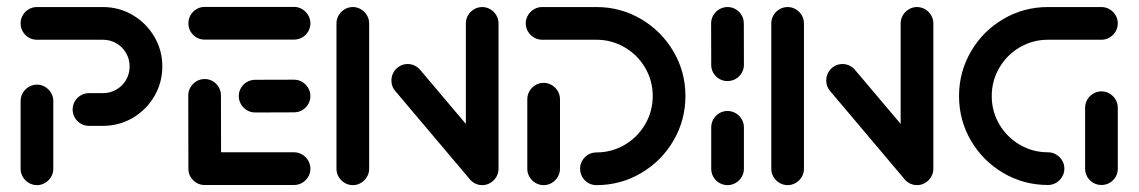

<svg xmlns="http://www.w3.org/2000/svg" viewBox="-20 -539 3315 559"><path d="M87.8 0Q74.8 0 63.9 -6.5Q53 -13 46.5 -23.9Q40 -34.8 40 -47.8V-244.8Q40 -257.8 46.5 -268.7Q53 -279.6 63.9 -286.1Q74.8 -292.6 87.8 -292.6Q100.4 -292.6 111.3 -286.1Q122.2 -279.6 128.7 -268.7Q135.2 -257.8 135.2 -244.8V-47.8Q135.2 -34.8 128.7 -23.9Q122.2 -13 111.3 -6.5Q100.4 0 87.8 0ZM191.5 -220.4Q191.5 -233 197.8 -243.9Q204.1 -254.8 215 -261.3Q225.9 -267.8 238.9 -267.8H279.6Q300.7 -267.8 318.7 -278.1Q336.7 -288.5 347 -306.3Q357.4 -324.1 357.4 -345.6Q357.4 -366.7 347 -384.6Q336.7 -402.6 318.7 -413Q300.7 -423.3 279.6 -423.3H87.4Q74.4 -423.3 63.5 -429.8Q52.6 -436.3 46.3 -447.2Q40 -458.1 40 -471.1Q40 -483.7 46.3 -494.6Q52.6 -505.6 63.5 -512Q74.4 -518.5 87.4 -518.5H279.6Q326.7 -518.5 366.3 -495.2Q405.9 -471.9 429.3 -432.2Q452.6 -392.6 452.6 -345.6Q452.6 -298.5 429.3 -258.7Q405.9 -218.9 366.3 -195.7Q326.7 -172.6 279.6 -172.6H238.9Q225.9 -172.6 215 -179.1Q204.1 -185.6 197.8 -196.5Q191.5 -207.4 191.5 -220.4Z M528.5 -44.8 528.1 -261.1Q528.1 -274.1 534.6 -285Q541.1 -295.9 552 -302.4Q563 -308.9 575.9 -308.9Q588.9 -308.9 599.8 -302.4Q610.7 -295.9 617 -285Q623.3 -274.1 623.3 -261.1L623.7 -44.8ZM883.7 -47.8Q883.7 -34.8 877.2 -23.9Q870.7 -13 859.8 -6.7Q848.9 -0.4 835.9 -0.4H575.9Q556.3 -0.4 542.4 -14.3Q528.5 -28.1 528.5 -47.8Q528.5 -60.7 534.8 -71.7Q541.1 -82.6 552 -89.1Q563 -95.6 575.9 -95.6H835.9Q848.9 -95.6 859.8 -89.1Q870.7 -82.6 877.2 -71.7Q883.7 -60.7 883.7 -47.8ZM675.2 -259.3Q675.2 -272.2 681.7 -283.1Q688.1 -294.1 699.1 -300.4Q710 -306.7 723 -306.7L835.9 -307Q848.9 -307 859.8 -300.6Q870.7 -294.1 877.2 -283.1Q883.7 -272.2 883.7 -259.3Q883.7 -246.3 877.2 -235.4Q870.7 -224.4 859.8 -218.1Q848.9 -211.9 835.9 -211.9L723 -211.5Q710 -211.5 699.1 -218Q688.1 -224.4 681.7 -235.4Q675.2 -246.3 675.2 -259.3ZM528.5 -471.1Q528.5 -484.1 534.8 -495Q541.1 -505.9 552 -512.4Q563 -518.9 575.9 -518.9H835.9Q848.9 -518.9 859.8 -512.4Q870.7 -505.9 877.2 -495Q883.7 -484.1 883.7 -471.1Q883.7 -458.1 877.2 -447.2Q870.7 -436.3 859.8 -430Q848.9 -423.7 835.9 -423.7H575.9Q556.3 -423.7 542.4 -437.6Q528.5 -451.5 528.5 -471.1Z M1007.4 0Q994.4 0 983.5 -6.5Q972.6 -13 966.1 -23.9Q959.6 -34.8 959.6 -47.8V-470.7Q959.6 -483.7 966.1 -494.6Q972.6 -505.6 983.5 -512Q994.4 -518.5 1007.4 -518.5Q1020 -518.5 1030.9 -512Q1041.9 -505.6 1048.3 -494.6Q1054.8 -483.7 1054.8 -470.7V-47.8Q1054.8 -34.8 1048.3 -23.9Q1041.9 -13 1030.9 -6.5Q1020 0 1007.4 0ZM1119.6 -304.8Q1119.6 -317.8 1125.9 -328.7Q1132.2 -339.6 1143.1 -346.1Q1154.1 -352.6 1167 -352.6Q1177.8 -352.6 1187.2 -348Q1196.7 -343.3 1203.3 -335.6L1423.7 -74.8L1351.1 -13.3L1130.7 -274.1Q1119.6 -287 1119.6 -304.8ZM1384.1 0Q1371.1 0 1360.2 -6.5Q1349.3 -13 1342.8 -23.9Q1336.3 -34.8 1336.3 -47.8V-470.7Q1336.3 -483.7 1342.8 -494.6Q1349.3 -505.6 1360.2 -512Q1371.1 -518.5 1383.7 -518.5Q1396.7 -518.5 1407.6 -512Q1418.5 -505.6 1425 -494.6Q1431.5 -483.7 1431.5 -470.7V-47.8Q1431.5 -34.8 1425 -23.9Q1418.5 -13 1407.6 -6.5Q1396.7 0 1384.1 0Z M1562.6 -297.8Q1575.6 -297.8 1586.5 -291.3Q1597.4 -284.8 1603.9 -273.9Q1610.4 -263 1610.4 -250V-47.8Q1610.4 -34.8 1603.9 -23.9Q1597.4 -13 1586.5 -6.5Q1575.6 0 1563 0Q1550 0 1539.1 -6.5Q1528.1 -13 1521.7 -23.9Q1515.2 -34.8 1515.2 -47.8V-250Q1515.2 -263 1521.7 -273.9Q1528.1 -284.8 1539.1 -291.3Q1550 -297.8 1562.6 -297.8ZM1668.9 -47.8Q1668.9 -60.4 1675.2 -71.3Q1681.5 -82.2 1692.4 -88.7Q1703.3 -95.2 1716.3 -95.2Q1760.7 -95.2 1798.5 -117.2Q1836.3 -139.3 1858.3 -177Q1880.4 -214.8 1880.4 -259.6Q1880.4 -304.1 1858.3 -341.7Q1836.3 -379.3 1798.5 -401.3Q1760.7 -423.3 1716.3 -423.3H1558.5Q1545.6 -423.3 1534.6 -429.8Q1523.7 -436.3 1517.2 -447.2Q1510.7 -458.1 1510.7 -470.7Q1510.7 -483.7 1517.2 -494.6Q1523.7 -505.6 1534.6 -512Q1545.6 -518.5 1558.5 -518.5H1716.3Q1786.7 -518.5 1846.1 -483.7Q1905.6 -448.9 1940.6 -389.4Q1975.6 -330 1975.6 -259.6Q1975.6 -188.9 1940.6 -129.3Q1905.6 -69.6 1846.1 -34.8Q1786.7 0 1716.3 0Q1703.3 0 1692.4 -6.5Q1681.5 -13 1675.2 -23.9Q1668.9 -34.8 1668.9 -47.8Z M2098.1 0Q2085.2 0 2074.3 -6.5Q2063.3 -13 2057 -23.9Q2050.7 -34.8 2050.7 -47.8V-168.1Q2050.7 -181.1 2057 -192Q2063.3 -203 2074.3 -209.4Q2085.2 -215.9 2098.1 -215.9Q2111.1 -215.9 2122 -209.4Q2133 -203 2139.4 -192Q2145.9 -181.1 2145.9 -168.1V-47.8Q2145.9 -34.8 2139.4 -23.9Q2133 -13 2122 -6.5Q2111.1 0 2098.1 0ZM2098.1 -303Q2078.5 -303 2064.6 -316.9Q2050.7 -330.7 2050.7 -350.4L2050.4 -470.7Q2050.4 -483.7 2056.9 -494.6Q2063.3 -505.6 2074.3 -512Q2085.2 -518.5 2098.1 -518.5Q2111.1 -518.5 2122 -512Q2133 -505.6 2139.3 -494.6Q2145.6 -483.7 2145.6 -470.7L2145.9 -350.4Q2145.9 -337.4 2139.4 -326.5Q2133 -315.6 2122 -309.3Q2111.1 -303 2098.1 -303Z M2273.3 0Q2260.4 0 2249.4 -6.5Q2238.5 -13 2232 -23.9Q2225.6 -34.8 2225.6 -47.8V-470.7Q2225.6 -483.7 2232 -494.6Q2238.5 -505.6 2249.4 -512Q2260.4 -518.5 2273.3 -518.5Q2285.9 -518.5 2296.9 -512Q2307.8 -505.6 2314.3 -494.6Q2320.7 -483.7 2320.7 -470.7V-47.8Q2320.7 -34.8 2314.3 -23.9Q2307.8 -13 2296.9 -6.5Q2285.9 0 2273.3 0ZM2385.6 -304.8Q2385.6 -317.8 2391.9 -328.7Q2398.1 -339.6 2409.1 -346.1Q2420 -352.6 2433 -352.6Q2443.7 -352.6 2453.1 -348Q2462.6 -343.3 2469.3 -335.6L2689.6 -74.8L2617 -13.3L2396.7 -274.1Q2385.6 -287 2385.6 -304.8ZM2650 0Q2637 0 2626.1 -6.5Q2615.2 -13 2608.7 -23.9Q2602.2 -34.8 2602.2 -47.8V-470.7Q2602.2 -483.7 2608.7 -494.6Q2615.2 -505.6 2626.1 -512Q2637 -518.5 2649.6 -518.5Q2662.6 -518.5 2673.5 -512Q2684.4 -505.6 2690.9 -494.6Q2697.4 -483.7 2697.4 -470.7V-47.8Q2697.4 -34.8 2690.9 -23.9Q2684.4 -13 2673.5 -6.5Q2662.6 0 2650 0Z M3078.9 -48.1Q3078.9 -35.2 3072.4 -24.3Q3065.9 -13.3 3055 -6.9Q3044.1 -0.4 3031.1 -0.4Q2960.7 -0.4 2901.3 -35.2Q2841.9 -70 2807 -129.4Q2772.2 -188.9 2772.2 -259.3Q2772.2 -329.6 2807 -389.3Q2841.9 -448.9 2901.3 -483.7Q2960.7 -518.5 3031.1 -518.5H3186.7Q3199.6 -518.5 3210.6 -512Q3221.5 -505.6 3228 -494.6Q3234.4 -483.7 3234.4 -471.1Q3234.4 -458.1 3228 -447.2Q3221.5 -436.3 3210.6 -429.8Q3199.6 -423.3 3186.7 -423.3H3031.1Q2986.7 -423.3 2949.1 -401.3Q2911.5 -379.3 2889.4 -341.5Q2867.4 -303.7 2867.4 -259.3Q2867.4 -214.8 2889.4 -177.2Q2911.5 -139.6 2949.1 -117.6Q2986.7 -95.6 3031.1 -95.6Q3044.1 -95.6 3055 -89.1Q3065.9 -82.6 3072.4 -71.7Q3078.9 -60.7 3078.9 -48.1ZM3187 -0.4Q3174.1 -0.4 3163.1 -6.7Q3152.2 -13 3145.7 -23.9Q3139.3 -34.8 3139.3 -47.8V-225.2Q3139.3 -238.1 3145.7 -249.1Q3152.2 -260 3163.1 -266.5Q3174.1 -273 3187 -273Q3199.6 -273 3210.6 -266.5Q3221.5 -260 3228 -249.1Q3234.4 -238.1 3234.4 -225.2V-47.8Q3234.4 -34.8 3228 -23.9Q3221.5 -13 3210.6 -6.7Q3199.6 -0.4 3187 -0.4Z"/></svg>

Font: 26F Galaxy Sans Extra Bold
Style: Regular
Weight: 800
Designer: C₂₉H₂₅N₃O₅
Version: Version 1.100